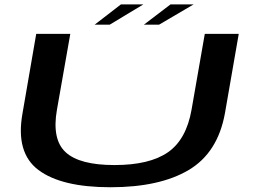

<svg xmlns="http://www.w3.org/2000/svg" viewBox="-20 -824 1127 848"><path d="M468 3Q685 3 813.5 -73.2Q942 -149.5 973.5 -324L1034.5 -674.5H884.5L826 -339.5Q803 -208 721.8 -151.5Q640.5 -95 485.5 -95Q331 -95 269.8 -151.8Q208.5 -208.5 231.5 -339.5L290.5 -674.5H140L79.5 -324Q48 -149.5 149.8 -73.2Q251.5 3 468 3ZM615.5 -715H682.5L835 -804.5H733ZM398 -715H464.5L613 -804.5H514Z"/></svg>

Font: Anybody ExtraExpanded Medium
Style: Italic
Weight: 500
Width: 8
Italic angle: -10°
Version: Version 1.113;gftools[0.9.25]